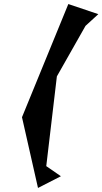

<svg xmlns="http://www.w3.org/2000/svg" viewBox="-20 -800 507 950"><path d="M88.8 -220 168 130 281.4 72 208.9 22 261.4 -422 403.1 -672 466.5 -730 318.1 -780Z"/></svg>

Font: Digital Distortion
Style: Obl
Weight: 400
Version: Version 1